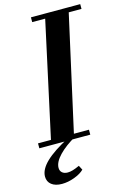

<svg xmlns="http://www.w3.org/2000/svg" viewBox="-163 -821 751 1125"><g transform="rotate(-15 212.5 -259.0)"><path d="M65 0 229 -754H372L204 0ZM-7 0V-30H302V0ZM144 -725V-754H443V-725ZM68 236Q28 236 5 218Q-18 200 -18 169Q-18 126 28.5 81Q75 36 171 -14L214 -12Q150 24 111 64.5Q72 105 72 140Q72 159 84.5 169.5Q97 180 118 180Q132 180 149 175Q166 170 190 159L204 186Q183 207 144 221.5Q105 236 68 236Z"/></g></svg>

Font: Libre Bodoni SemiBold
Style: Italic
Weight: 600
Italic angle: -13°
Version: Version 2.003